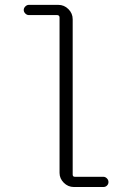

<svg xmlns="http://www.w3.org/2000/svg" viewBox="-20 -750 540 770"><path d="M95.7 -689.5Q87.9 -689.5 81.5 -695.8Q75.2 -702.1 75.2 -710Q75.2 -717.8 81.5 -724.1Q87.9 -730.5 95.7 -730.5H213.9Q237.3 -730.5 254.4 -713.4Q271.5 -696.3 271.5 -672.9V-49.8Q271.5 -41 280.3 -41H394.5Q402.3 -41 408.7 -34.7Q415 -28.3 415 -20Q415 -11.7 409.2 -5.9Q403.3 0 394.5 0H276.4Q252.9 0 235.8 -17.1Q218.8 -34.2 218.8 -56.6V-679.7Q218.8 -688.5 210 -689.5Z"/></svg>

Font: Rounded Mgen+ 1mn light
Style: Regular
Weight: 200
Designer: [Source Han Sans]
Ryoko NISHIZUKA  (kana & ideographs); Paul D. Hunt (Latin, Greek & Cyrillic); Wenlong ZHANG  (bopomofo
Version: Version 1.059.20150602